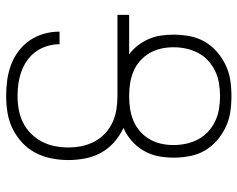

<svg xmlns="http://www.w3.org/2000/svg" viewBox="-96 -688 791 640"><g transform="rotate(90 300.0 -367.5)"><path d="M299 8Q273 8 247 4.5Q221 1 196.5 -8Q172 -17 151 -32.5Q130 -48 115 -69.5Q100 -91 92.5 -116.5Q85 -142 85 -168V-170H127V-168Q127 -148 133.5 -127.5Q140 -107 152 -90.5Q164 -74 181 -62Q198 -50 217.5 -43Q237 -36 257.5 -33Q278 -30 299 -30Q322 -30 344.5 -34Q367 -38 387.5 -48Q408 -58 424.5 -74.5Q441 -91 451.5 -111Q462 -131 466.5 -153.5Q471 -176 471 -199Q471 -222 466.5 -244Q462 -266 451.5 -286Q441 -306 424.5 -321.5Q408 -337 387.5 -346.5Q367 -356 344.5 -359.5Q322 -363 300 -363H29V-402H161Q144 -414 131 -431Q118 -448 109.5 -467.5Q101 -487 98 -508Q95 -529 95 -550Q95 -577 100 -603.5Q105 -630 118 -653Q131 -676 151.5 -694Q172 -712 196 -723.5Q220 -735 246.5 -739Q273 -743 300 -743Q327 -743 353.5 -739Q380 -735 404 -723.5Q428 -712 448.5 -694Q469 -676 482 -653Q495 -630 500 -603.5Q505 -577 505 -550Q505 -524 500 -498.5Q495 -473 482 -450.5Q469 -428 449 -410.5Q429 -393 406 -383Q432 -371 453.5 -352Q475 -333 488.5 -308.5Q502 -284 507.5 -256Q513 -228 513 -199Q513 -171 507.5 -143Q502 -115 489 -90Q476 -65 455 -45.5Q434 -26 408.5 -13.5Q383 -1 355 3.5Q327 8 299 8ZM300 -402Q321 -402 341.5 -405Q362 -408 381.5 -416Q401 -424 417 -438Q433 -452 443.5 -470Q454 -488 458.5 -508.5Q463 -529 463 -550Q463 -571 458.5 -592Q454 -613 444 -632Q434 -651 418 -665.5Q402 -680 383 -689Q364 -698 342.5 -701.5Q321 -705 300 -705Q279 -705 257.5 -701.5Q236 -698 217 -689Q198 -680 182 -665.5Q166 -651 156 -632Q146 -613 141.5 -592Q137 -571 137 -550Q137 -529 141.5 -508.5Q146 -488 156.5 -470Q167 -452 183 -438Q199 -424 218.5 -416Q238 -408 258.5 -405Q279 -402 300 -402Z"/></g></svg>

Font: Iosevka Extralight Extended
Style: Regular
Weight: 200
Width: 7
Monospace: yes
Designer: Belleve Invis
Foundry: Belleve Invis
Version: Version 32.5.0; ttfautohint (v1.8.4)